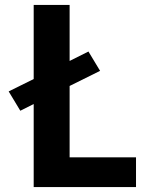

<svg xmlns="http://www.w3.org/2000/svg" viewBox="-20 -755 640 775"><path d="M116 0V-335L62 -308L15 -386L116 -436V-735H261V-509L337 -547L384 -469L261 -408V-120H529V0Z"/></svg>

Font: Iosevka Aile Heavy
Style: Regular
Weight: 900
Designer: Belleve Invis
Foundry: Belleve Invis
Version: Version 31.1.0; ttfautohint (v1.8.4)